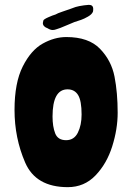

<svg xmlns="http://www.w3.org/2000/svg" viewBox="-20 -751 546 793"><path d="M40 -297Q40 -409 74 -476.5Q108 -544 156.5 -571Q205 -598 254 -598Q346 -598 393 -549.5Q440 -501 453 -434.5Q466 -368 466 -285Q466 -218 443.5 -146.5Q421 -75 374.5 -26.5Q328 22 260 22Q128 22 84 -79.5Q40 -181 40 -297ZM317 -278Q317 -335 302.5 -358.5Q288 -382 259 -382Q197 -382 197 -270Q197 -228 208 -200Q219 -172 253 -172Q286 -172 301.5 -203Q317 -234 317 -278ZM177 -634Q157 -641 157 -656Q157 -658 159 -666Q160 -671 179 -679.5Q198 -688 209 -691Q217 -696 238 -703L270 -714L292 -722Q305 -726 327 -729L347 -731Q365 -731 365 -714Q365 -707 364 -703Q360 -692 343.5 -682.5Q327 -673 315 -669Q287 -661 259 -648Q241 -640 230 -636Q226 -635 215.5 -631Q205 -627 198 -627Q188 -627 177 -634Z"/></svg>

Font: Barriecito
Style: Regular
Weight: 400
Designer: Pablo Cosgaya & Sergio Jiménez
Foundry: Pablo Cosgaya & Sergio Jiménez
Version: Version 1.001